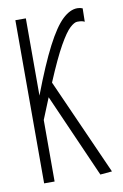

<svg xmlns="http://www.w3.org/2000/svg" viewBox="-76 -673 464 722"><g transform="rotate(-10 156.5 -311.5)"><path d="M34 0V-623H74V-328Q117 -441 151 -506.5Q185 -572 214 -599.5Q243 -627 271 -627Q282 -627 291 -623L290 -572Q284 -575 278.5 -576Q273 -577 262 -577Q251 -577 234 -561.5Q217 -546 191.5 -501Q166 -456 129 -368L293 0L248 4L107 -316Q91 -278 74 -235V0Z"/></g></svg>

Font: Inconsolata ExtraCondensed Light
Style: Regular
Weight: 300
Width: 2
Monospace: yes
Designer: Raph Levien, Cyreal, Brenton Simpson
Foundry: Raph Levien, Cyreal, Google
Version: Version 3.100; ttfautohint (v1.8.4.7-5d5b)